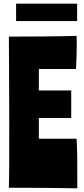

<svg xmlns="http://www.w3.org/2000/svg" viewBox="-20 -1015 455 1038"><path d="M398 3C398 -147 398 -203 394 -265H190V-377H365V-526H190V-642H391C393 -681 395 -739 395 -772C395 -794 394 -804 394 -821C286 -818 133 -817 28 -817C28 -764 30 -544 30 -342C30 -194 30 -56 28 0C136 0 324 1 398 3ZM67 -995V-901H397V-995Z"/></svg>

Font: Ranchers
Style: Regular
Weight: 400
Designer: Pablo Impallari, Brenda Gallo
Foundry: Pablo Impallari, Brenda Gallo
Version: Version 1.000